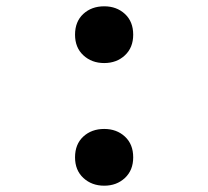

<svg xmlns="http://www.w3.org/2000/svg" viewBox="-20 -574 660 609"><path d="M218 -75Q218 -116.5 244.2 -140.8Q270.5 -165 310.5 -165Q350 -165 376.2 -140.8Q402.5 -116.5 402.5 -75Q402.5 -34 376.2 -9.5Q350 15 310.5 15Q271 15 244.5 -9.5Q218 -34 218 -75ZM218 -464Q218 -505.5 244.2 -529.8Q270.5 -554 310.5 -554Q350 -554 376.2 -529.8Q402.5 -505.5 402.5 -464Q402.5 -423 376.2 -398.5Q350 -374 310.5 -374Q271 -374 244.5 -398.5Q218 -423 218 -464Z"/></svg>

Font: Monaspace Radon
Style: Regular
Weight: 400
Designer: Riley Cran & the Lettermatic Team
Foundry: Lettermatic
Version: Version 1.000 (Monaspace Radon)